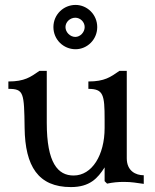

<svg xmlns="http://www.w3.org/2000/svg" viewBox="-20 -746 628 780"><path d="M405 -226C405 -116 354 -33 279 -33C215 -33 170 -84 170 -247V-458H140C104 -433 80 -415 14 -415V-385C77 -385 78 -370 80 -226C82 -71 135 14 268 14C345 14 377 -22 405 -66V-10L415 0C439 -5 459 -7 483 -7C517 -7 533 -3 564 1V-34C532 -34 495 -51 495 -103V-458H465C429 -433 405 -415 339 -415V-385C400 -385 405 -361 405 -261ZM197 -636C197 -585 238 -546 287 -546C334 -546 375 -585 375 -636C375 -687 334 -726 287 -726C238 -726 197 -687 197 -636ZM246 -636C246 -657 265 -674 286 -674C306 -674 324 -657 324 -636C324 -615 306 -596 286 -596C265 -596 246 -615 246 -636Z"/></svg>

Font: Milonga
Style: Regular
Weight: 400
Designer: Pablo Impallari, Brenda Gallo, Rodrigo Fuenzalida
Foundry: Pablo Impallari, Brenda Gallo, Rodrigo Fuenzalida
Version: Version 1.000